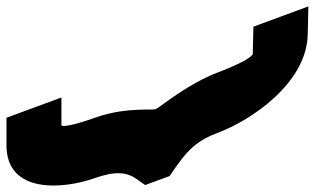

<svg xmlns="http://www.w3.org/2000/svg" viewBox="-356 -573 974 594"><g transform="rotate(-90 131.0 -276.0)"><path d="M-21.3 -743H63.7L126.4 -573H41.4C34.4 -573 38.2 -541 64.2 -468C100.5 -366.9 83.4 -275.7 92.3 -277.7C100.6 -262.9 169.2 -180.9 204.3 -88C233.7 -11 253.8 19 261.8 19L345.5 21L408.2 191L320.4 189C169.8 185 56 13 18.5 -86C-7.9 -155 -33.2 -183 -116.5 -238L-144.5 -314L-126.8 -339C-104.8 -369 -100.1 -405 -123.1 -470C-157.1 -565 -173.6 -743 -21.3 -743ZM92.3 -277.7C92.8 -277.8 93.4 -278.2 94.2 -279C91.3 -280.8 90.8 -280.2 92.3 -277.7Z"/></g></svg>

Font: Nordica Plus
Style: NordicaClassicBkExtOpObl
Weight: 900
Version: Version 1.01